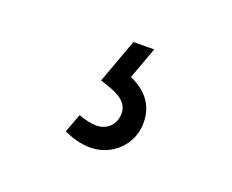

<svg xmlns="http://www.w3.org/2000/svg" viewBox="-56 -94 504 418"><g transform="rotate(20 196.0 115.0)"><path d="M182 239.5C231.5 239.5 273 200.5 273 149.5C273 106.5 248 80 213 65L240 -9L192 -8.5L154.5 94C188 105 221 115 221 147C221 169 205.5 190 177.5 190C166 190 151 186.5 136.5 181L120 224.5C138.5 233 159 239.5 182 239.5Z"/></g></svg>

Font: Eudonet Light
Style: Regular
Weight: 300
Designer: Mikhail Sharanda
Foundry: Mikhail Sharanda
Version: Version 4.503;Glyphs 3.1.2 (3151)